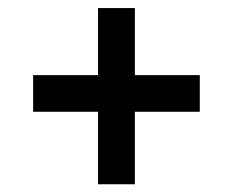

<svg xmlns="http://www.w3.org/2000/svg" viewBox="-20 -488 583 481"><path d="M317.9 -208V-26.4H225.6V-208H63V-299.8H225.6V-467.8H317.9V-299.8H480.5V-208Z"/></svg>

Font: Vazirmatn FD Medium
Style: Regular
Weight: 500
Designer: Saber Rastikerdar
Foundry: Saber Rastikerdar
Version: Version 33.003